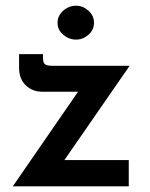

<svg xmlns="http://www.w3.org/2000/svg" viewBox="-20 -654 527 674"><path d="M206 -92H432V0H25L254 -332H128Q94 -332 70.5 -354.5Q47 -377 47 -416V-464H131V-450Q131 -433 138.5 -428Q146 -423 165 -423H435ZM247 -634Q271 -634 290.5 -616.5Q310 -599 310 -574Q310 -549 290.5 -532Q271 -515 247 -515Q222 -515 202 -532Q182 -549 182 -574Q182 -599 202 -616.5Q222 -634 247 -634Z"/></svg>

Font: Josefin Sans SemiBold
Style: Regular
Weight: 600
Designer: Santiago Orozco
Foundry: Typemade
Version: Version 2.000